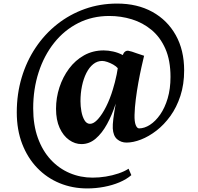

<svg xmlns="http://www.w3.org/2000/svg" viewBox="-20 -795 1112 1076"><path d="M74 -165.5Q74 -268.5 101.5 -360.5Q129 -452.5 179.8 -528.2Q230.5 -604 300.5 -659.2Q370.5 -714.5 455.5 -744.8Q540.5 -775 636.5 -775Q749.5 -775 833.8 -728.5Q918 -682 965 -598Q1012 -514 1012 -400.5Q1012 -322 991 -257.8Q970 -193.5 934.8 -144.8Q899.5 -96 856.8 -63Q814 -30 770.2 -13Q726.5 4 689 4Q658.5 4 636.5 -14.8Q614.5 -33.5 612 -75.5Q611 -96 615.2 -129.8Q619.5 -163.5 628.5 -214.5Q608.5 -152 580.2 -100.2Q552 -48.5 516.2 -18Q480.5 12.5 436.5 12.5Q400 12.5 367.2 -10.8Q334.5 -34 314.2 -78.2Q294 -122.5 294 -185.5Q294 -247 313 -305.2Q332 -363.5 367 -410.5Q402 -457.5 451.2 -485Q500.5 -512.5 561 -512.5Q586.5 -512.5 614.5 -506.2Q642.5 -500 668 -486.5Q672.5 -499.5 681 -505.8Q689.5 -512 699.5 -510.5Q709 -509 719.5 -505.5Q730 -502 746.2 -496.2Q762.5 -490.5 787.5 -482.5Q781.5 -458 772.8 -418.8Q764 -379.5 755.5 -332.8Q747 -286 741 -238.8Q735 -191.5 734 -151.5Q733 -113.5 740.5 -94.5Q748 -75.5 759.5 -75.5Q789.5 -75.5 820.5 -95.5Q851.5 -115.5 877.8 -153.2Q904 -191 919.8 -244.2Q935.5 -297.5 935.5 -364Q935.5 -456.5 906.8 -521.8Q878 -587 829 -627.5Q780 -668 719 -686.8Q658 -705.5 592.5 -705.5Q497 -705.5 418.5 -665.8Q340 -626 283.5 -555Q227 -484 196.5 -390Q166 -296 166 -188Q166 -94.5 192.2 -22Q218.5 50.5 264.5 100Q310.5 149.5 370.8 175Q431 200.5 499 200.5Q535.5 200.5 572.8 194.5Q610 188.5 643.5 177.2Q677 166 700.5 150.5L716 186.5Q689 210 649.2 226.8Q609.5 243.5 563 252.2Q516.5 261 468.5 261Q386 261 314.2 231.5Q242.5 202 188.8 146.2Q135 90.5 104.5 11.8Q74 -67 74 -165.5ZM431 -227.5Q431 -200 436.2 -170.8Q441.5 -141.5 453.5 -121.2Q465.5 -101 484.5 -101Q505.5 -101 529.2 -127.5Q553 -154 575 -198Q597 -242 612.5 -294Q618 -311.5 623.8 -334Q629.5 -356.5 634 -378.2Q638.5 -400 640 -413Q631 -423.5 614.8 -432.8Q598.5 -442 581.5 -447.8Q564.5 -453.5 552.5 -453.5Q525 -453.5 502.5 -435.5Q480 -417.5 464 -385.8Q448 -354 439.5 -313.2Q431 -272.5 431 -227.5Z"/></svg>

Font: Merriweather 72pt Black
Style: Regular
Weight: 900
Version: Version 2.100